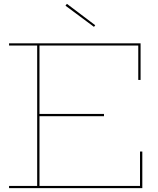

<svg xmlns="http://www.w3.org/2000/svg" viewBox="-20 -977 818 997"><path d="M327.5 -957 474.5 -846 468 -837.5 320 -947.5ZM520 -385.5V-373.5H179V-385.5ZM707 -190H719V0H27V-11.5H173V-740.5H27V-752H710V-562H698V-740.5H185V-11.5H707Z"/></svg>

Font: Hepta Slab ExtraLight Thin
Style: Regular
Weight: 250
Version: Version 1.102